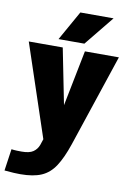

<svg xmlns="http://www.w3.org/2000/svg" viewBox="-106 -759 692 1024"><g transform="rotate(10 240.0 -247.5)"><path d="M9 82Q9 82 21.5 83.5Q34 85 65 85Q106 85 126.5 71Q147 57 156 33L167 0L0 -500H184L244 -198L304 -500H488L321 0Q295 77 265.5 122Q236 167 192 186Q148 205 78 205Q65 205 43 204Q21 203 -8 200ZM424 -700 294 -540H154L244 -700Z"/></g></svg>

Font: Epunda Sans Black
Style: Regular
Weight: 900
Designer: Simon Atzbach
Foundry: typofactur
Version: Version 2.204; ttfautohint (v1.8.4.7-5d5b)